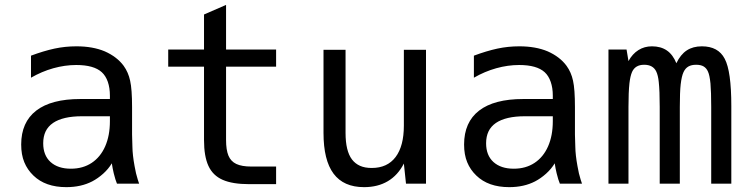

<svg xmlns="http://www.w3.org/2000/svg" viewBox="-20 -749 3050 783"><path d="M356 -9.3Q379.4 -21.5 400.9 -40.8Q422.4 -60.1 436 -83Q439 -63 443.8 -42.5Q450.7 -14.6 457 0H547.4L542 -16.1Q534.2 -40 528.8 -71.8Q520.5 -116.7 520 -150.4L518.6 -200.2V-312Q518.6 -385.3 510.7 -419.9Q503.4 -454.1 484.4 -480.5Q457 -517.6 407.2 -539.6Q358.4 -560.1 291.5 -560.1Q245.6 -560.1 202.1 -550.8Q157.2 -541 106.4 -522V-432.1Q150.4 -457.5 197.5 -470.7Q244.6 -483.9 291 -483.9Q362.8 -483.9 395 -454.6Q411.1 -439.9 419.7 -415.3Q428.2 -390.6 428.2 -359.4V-345.2H307.6Q189 -345.2 127.7 -297.9Q66.4 -250.5 66.4 -159.7Q66.4 -118.2 79.1 -87.4Q91.8 -56.6 116.2 -33.2Q165 14.2 250.5 14.2Q310.5 14.2 356 -9.3ZM186 -88.4Q156.2 -115.7 156.2 -164.6Q156.2 -192.4 166 -212.9Q175.8 -233.4 196.3 -247.6Q236.8 -274.9 314.5 -274.9H428.2V-254.9Q428.2 -195.8 408.9 -152.1Q389.6 -108.4 353.8 -84.7Q317.9 -61 269 -61Q216.3 -61 186 -88.4Z M1106 2V-69.8H1004.9Q966.3 -69.8 943.8 -80.3Q921.4 -90.8 911.6 -114.3Q901.9 -137.7 901.9 -178.2V-477.1H1106V-546.9H901.9V-729L812 -689.9V-546.9H666V-477.1H812V-178.2Q812 -111.3 830.1 -72.3Q848.1 -33.2 888.2 -15.6Q928.2 2 996.1 2Z M1627 -82 1635.7 0H1717.3V-545.9H1627V-236.8Q1627 -153.3 1593.3 -108.6Q1559.6 -64 1496.1 -64Q1467.8 -64 1448.2 -72.8Q1428.7 -81.5 1415.5 -98.6Q1389.2 -133.3 1389.2 -207V-545.9H1299.3V-207Q1299.3 -95.7 1340.3 -40.8Q1381.3 14.2 1464.8 14.2Q1520.5 14.2 1561.5 -10Q1602.5 -34.2 1627 -82Z M2162.1 -9.3Q2185.5 -21.5 2207 -40.8Q2228.5 -60.1 2242.2 -83Q2245.1 -63 2250 -42.5Q2256.8 -14.6 2263.2 0H2353.5L2348.1 -16.1Q2340.3 -40 2335 -71.8Q2326.7 -116.7 2326.2 -150.4L2324.7 -200.2V-312Q2324.7 -385.3 2316.9 -419.9Q2309.6 -454.1 2290.5 -480.5Q2263.2 -517.6 2213.4 -539.6Q2164.6 -560.1 2097.7 -560.1Q2051.8 -560.1 2008.3 -550.8Q1963.4 -541 1912.6 -522V-432.1Q1956.5 -457.5 2003.7 -470.7Q2050.8 -483.9 2097.2 -483.9Q2168.9 -483.9 2201.2 -454.6Q2217.3 -439.9 2225.8 -415.3Q2234.4 -390.6 2234.4 -359.4V-345.2H2113.8Q1995.1 -345.2 1933.8 -297.9Q1872.6 -250.5 1872.6 -159.7Q1872.6 -118.2 1885.3 -87.4Q1897.9 -56.6 1922.4 -33.2Q1971.2 14.2 2056.6 14.2Q2116.7 14.2 2162.1 -9.3ZM1992.2 -88.4Q1962.4 -115.7 1962.4 -164.6Q1962.4 -192.4 1972.2 -212.9Q1981.9 -233.4 2002.4 -247.6Q2043 -274.9 2120.6 -274.9H2234.4V-254.9Q2234.4 -195.8 2215.1 -152.1Q2195.8 -108.4 2159.9 -84.7Q2124 -61 2075.2 -61Q2022.5 -61 1992.2 -88.4Z M2543 0V-313Q2543 -373 2546.9 -409.2Q2550.3 -439 2557.6 -455.6Q2570.8 -484.9 2606.9 -484.9Q2643.1 -484.9 2656.2 -457.5Q2663.6 -442.4 2666.5 -414.6Q2670.4 -379.4 2670.4 -313V0H2752.4V-313Q2752.4 -373.5 2755.9 -404.8Q2759.8 -438.5 2767.6 -455.1Q2774.9 -470.7 2787.4 -477.8Q2799.8 -484.9 2818.8 -484.9Q2838.4 -484.9 2849.9 -477.8Q2861.3 -470.7 2867.2 -457Q2874 -442.4 2877.4 -408.7Q2880.4 -373.5 2880.4 -313V0H2962.4V-316.9Q2962.4 -459 2935.5 -509.3Q2909.2 -560.1 2842.3 -560.1Q2806.2 -560.1 2780.8 -543.5Q2755.4 -526.9 2738.3 -491.2Q2724.1 -526.4 2699.5 -543.2Q2674.8 -560.1 2638.7 -560.1Q2607.9 -560.1 2583.5 -544.7Q2559.1 -529.3 2543 -500L2535.2 -546.9H2461.4V0Z"/></svg>

Font: Hack Dev
Style: Regular
Weight: 400
Designer: Christopher Simpkins
Foundry: Christopher Simpkins
Version: Version 2.0315